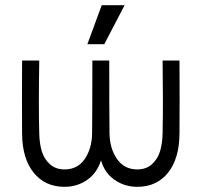

<svg xmlns="http://www.w3.org/2000/svg" viewBox="-20 -703 775 738"><path d="M130.9 -470.2Q127.9 -285.6 130.9 -189.9Q131.8 -150.9 140.6 -121.6Q149.4 -92.3 171.6 -72Q193.8 -51.8 228 -51.8Q278.3 -51.8 305.7 -91.8Q333 -131.8 334 -189.9Q335 -282.7 335 -470.2H399.9Q399.9 -282.7 400.9 -189.9Q401.9 -132.3 429.7 -92Q457.5 -51.8 507.8 -51.8Q542 -51.8 564.2 -72Q586.4 -92.3 595.2 -121.6Q604 -150.9 605 -189.9Q607.4 -312.5 605 -470.2H669.9Q670.9 -312.5 669.9 -189.9Q669.4 -93.8 626 -39.3Q582.5 15.1 507.8 15.1Q459 15.1 420.4 -11.7Q381.8 -38.6 368.2 -86.9Q353.5 -38.6 315.2 -11.7Q276.9 15.1 228 15.1Q153.3 15.1 109.4 -39.3Q65.4 -93.8 64.9 -189.9Q64 -312.5 64.9 -470.2ZM315.9 -533.2 371.1 -683.1H459L380.9 -533.2Z"/></svg>

Font: Kreadon
Style: Regular
Weight: 400
Designer: kohakuno
Foundry: StudioGnu
Version: Version 1.000;Glyphs 3.1.2 (3151)